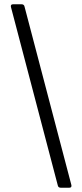

<svg xmlns="http://www.w3.org/2000/svg" viewBox="-20 -788 385 898"><path d="M41 -768H81Q93 -768 95 -756L314 78Q316 90 304 90H264Q252 90 250 78L31 -756Q29 -768 41 -768Z"/></svg>

Font: Lustria
Style: Regular
Weight: 400
Designer: Matthew Desmond
Foundry: Matthew Desmond
Version: Version 001.001; ttfautohint (v1.6)